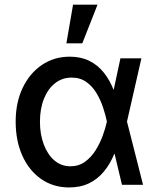

<svg xmlns="http://www.w3.org/2000/svg" viewBox="-20 -797 684 828"><path d="M276.3 11.4Q208.1 10.7 156.6 -25.6Q105.1 -61.8 76.3 -125.7Q47.6 -189.6 47.6 -272.7Q47.6 -355.1 77.8 -418.1Q108 -481.2 160.7 -516.9Q213.4 -552.6 280.9 -552.6Q328.8 -552.6 365.1 -534.6Q401.3 -516.7 427 -484.7Q452.8 -452.8 469.5 -410.5H506.4L527.3 -274.1L596.9 0H506L440.7 -274.1Q435.4 -300.4 424.7 -332.7Q414.1 -365.1 396.7 -394.5Q379.3 -424 352.8 -443.2Q326.3 -462.4 289.1 -462.4Q248.2 -462.4 217.3 -438Q186.4 -413.7 169.4 -370.7Q152.3 -327.8 152.3 -272Q152.3 -217.3 168.9 -173.7Q185.4 -130 214.8 -104.9Q244.3 -79.9 283.7 -79.9Q319.6 -79.9 346.6 -99.4Q373.6 -119 392.4 -149.1Q411.2 -179.3 423.1 -212.2Q435 -245 440.7 -271.3L499.3 -545.5H589.8L527.3 -271.3L506.4 -133.2H472.7Q455.6 -90.9 428.8 -58.1Q402 -25.2 364.2 -6.7Q326.3 11.7 276.3 11.4ZM266.3 -610.1 295.1 -777H400.6L334.9 -610.1Z"/></svg>

Font: InterMG Medium
Style: Regular
Weight: 500
Designer: Rasmus Andersson
Foundry: rsms
Version: Version 3.019;December 26, 2023;FontCreator 15.0.0.2955 64-b